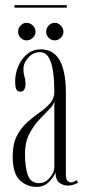

<svg xmlns="http://www.w3.org/2000/svg" viewBox="-20 -719 334 749"><path d="M122.5 10Q85 10 57.2 -16Q29.5 -42 29.5 -109.5Q29.5 -157 45.8 -188.8Q62 -220.5 86.2 -242Q110.5 -263.5 134.8 -280.5Q159 -297.5 175.5 -316Q192 -334.5 192 -361Q192 -401 187.5 -436.2Q183 -471.5 170.8 -493.5Q158.5 -515.5 135.5 -515.5Q110 -515.5 90.8 -494.8Q71.5 -474 71.5 -449.5Q71.5 -432.5 75.5 -420.2Q79.5 -408 79.5 -394Q79.5 -380 75.2 -370.8Q71 -361.5 59 -361.5Q47.5 -361.5 43.2 -371.8Q39 -382 39 -400Q39 -431.5 51.2 -460.5Q63.5 -489.5 86 -508Q108.5 -526.5 139.5 -526.5Q237 -526.5 237 -356.5V-39Q237 -21 243 -14.2Q249 -7.5 257 -7.5Q263 -7.5 269.2 -10.5Q275.5 -13.5 279 -16L284.5 -7Q279.5 -3 268.5 1Q257.5 5 244.5 5Q227 5 212 -6Q197 -17 196.5 -46.5Q191 -30 171.8 -10Q152.5 10 122.5 10ZM132.5 -4.5Q155.5 -4.5 173.8 -25.2Q192 -46 192 -67V-325.5Q190.5 -311 173.2 -293.8Q156 -276.5 133.8 -253Q111.5 -229.5 94.5 -197Q77.5 -164.5 77.5 -120Q77.5 -66.5 88.8 -35.5Q100 -4.5 132.5 -4.5ZM194 -561.5Q180 -561.5 170 -571.5Q160 -581.5 160 -594.5Q160 -609 170 -619.5Q180 -630 194 -630Q206.5 -630 217 -619.5Q227.5 -609 227.5 -594.5Q227.5 -581.5 217 -571.5Q206.5 -561.5 194 -561.5ZM83.5 -561.5Q70.5 -561.5 60.5 -571.5Q50.5 -581.5 50.5 -594.5Q50.5 -609 60.5 -619.5Q70.5 -630 83.5 -630Q97.5 -630 108 -619.5Q118.5 -609 118.5 -594.5Q118.5 -581.5 108 -571.5Q97.5 -561.5 83.5 -561.5ZM36.5 -689V-699H240.5V-689Z"/></svg>

Font: Imbue 100pt ExtraLight
Style: Regular
Weight: 200
Designer: Tyler Finck
Foundry: Etcetera Type Company
Version: Version 1.102; ttfautohint (v1.8.3)